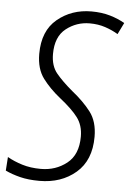

<svg xmlns="http://www.w3.org/2000/svg" viewBox="-57 -764 551 813"><g transform="rotate(5 218.5 -357.0)"><path d="M141 10Q234 10 296 -43Q358 -96 358 -196Q358 -261 327 -301.5Q296 -342 247 -381Q203 -418 177.5 -449Q152 -480 152 -530Q152 -604 196 -638.5Q240 -673 296 -673Q332 -673 362 -663Q392 -653 417 -638L441 -687Q414 -703 378.5 -713.5Q343 -724 299 -724Q215 -724 154.5 -674Q94 -624 94 -526Q94 -462 124 -422Q154 -382 198 -347Q250 -306 275 -273Q300 -240 300 -192Q300 -115 253 -78Q206 -41 143 -41Q99 -41 63.5 -52Q28 -63 0 -79L-4 -21Q23 -8 58.5 1Q94 10 141 10Z"/></g></svg>

Font: Noto Sans Display SemiCondensed Light
Style: Italic
Weight: 300
Width: 4
Italic angle: -12°
Designer: Monotype Design Team
Foundry: Monotype Imaging Inc.
Version: Version 1.900